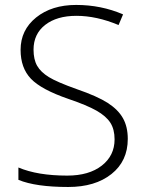

<svg xmlns="http://www.w3.org/2000/svg" viewBox="-20 -744 585 774"><path d="M495.1 -184.1Q495.1 -94.7 429.4 -42.5Q363.8 9.8 254.9 9.8Q124 9.8 54.2 -19V-68.8Q131.3 -36.1 251 -36.1Q338.9 -36.1 390.4 -76.4Q441.9 -116.7 441.9 -182.1Q441.9 -222.7 424.8 -249.3Q407.7 -275.9 369.1 -297.9Q330.6 -319.8 255.9 -345.2Q146.5 -382.8 104.7 -426.5Q63 -470.2 63 -543Q63 -623 125.7 -673.6Q188.5 -724.1 287.1 -724.1Q387.7 -724.1 476.1 -686L458 -643.1Q369.1 -680.2 288.1 -680.2Q209 -680.2 162.1 -643.6Q115.2 -606.9 115.2 -543.9Q115.2 -504.4 129.6 -479Q144 -453.6 176.8 -433.3Q209.5 -413.1 289.1 -384.8Q372.6 -356 414.6 -328.9Q456.5 -301.8 475.8 -267.3Q495.1 -232.9 495.1 -184.1Z"/></svg>

Font: Zoram GWebM Light
Style: Regular
Weight: 300
Foundry: Ascender Corporation
Version: Version 1.000